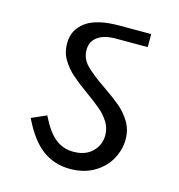

<svg xmlns="http://www.w3.org/2000/svg" viewBox="-99 -725 770 825"><g transform="rotate(15 286.0 -313.0)"><path d="M338 -364Q386 -331 414.5 -307Q443 -283 463.5 -249Q484 -215 484 -172Q484 -127 461 -84.5Q438 -42 392.5 -15Q347 12 285 12Q216 12 163 -26.5Q110 -65 66 -156L132 -185Q164 -119 199 -91Q234 -63 280 -63Q334 -63 364.5 -93.5Q395 -124 395 -167Q395 -198 378.5 -224.5Q362 -251 338 -271.5Q314 -292 272 -322Q225 -356 198.5 -379.5Q172 -403 153 -434.5Q134 -466 134 -506Q134 -567 182.5 -602.5Q231 -638 331 -638H473V-580H331Q279 -580 250.5 -559Q222 -538 222 -501Q222 -462 250.5 -433Q279 -404 338 -364Z"/></g></svg>

Font: AmikoRegular
Style: Regular
Weight: 400
Designer: Pablo Impallari, Rodrigo Fuenzalida, Andres Torresi
Foundry: Impallari Type
Version: Version 1.000; ttfautohint (v1.3)